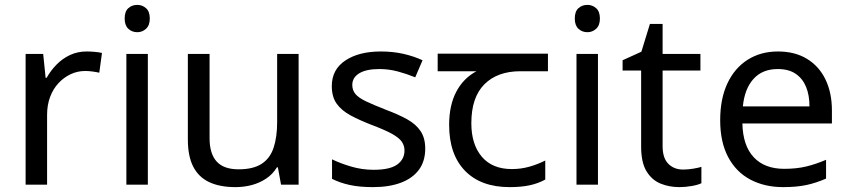

<svg xmlns="http://www.w3.org/2000/svg" viewBox="-20 -757 3481 787"><path d="M335 -546Q350 -546 367.5 -544.5Q385 -543 398 -540L387 -459Q374 -462 358.5 -464Q343 -466 329 -466Q298 -466 270 -453Q242 -440 220 -416.5Q198 -393 185.5 -360Q173 -327 173 -286V0H85V-536H157L167 -438H171Q188 -468 212 -492.5Q236 -517 267 -531.5Q298 -546 335 -546Z M586 -536V0H498V-536ZM543 -737Q563 -737 578.5 -723.5Q594 -710 594 -681Q594 -653 578.5 -639Q563 -625 543 -625Q521 -625 506 -639Q491 -653 491 -681Q491 -710 506 -723.5Q521 -737 543 -737Z M1204 -536V0H1132L1119 -71H1115Q1098 -43 1071 -25Q1044 -7 1012 1.5Q980 10 945 10Q881 10 837.5 -10.5Q794 -31 772 -74Q750 -117 750 -185V-536H839V-191Q839 -127 868 -95Q897 -63 958 -63Q1018 -63 1052.5 -85.5Q1087 -108 1101.5 -151.5Q1116 -195 1116 -257V-536Z M1723 -148Q1723 -96 1697 -61Q1671 -26 1623 -8Q1575 10 1509 10Q1453 10 1412.5 1Q1372 -8 1341 -24V-104Q1373 -88 1418.5 -74.5Q1464 -61 1511 -61Q1578 -61 1608 -82.5Q1638 -104 1638 -140Q1638 -160 1627 -176Q1616 -192 1587.5 -208Q1559 -224 1506 -244Q1454 -264 1417 -284Q1380 -304 1360 -332Q1340 -360 1340 -404Q1340 -472 1395.5 -509Q1451 -546 1541 -546Q1590 -546 1632.5 -536.5Q1675 -527 1712 -510L1682 -440Q1648 -454 1611 -464Q1574 -474 1535 -474Q1481 -474 1452.5 -456.5Q1424 -439 1424 -409Q1424 -387 1437 -371.5Q1450 -356 1480.5 -341.5Q1511 -327 1562 -307Q1613 -288 1649 -268Q1685 -248 1704 -219.5Q1723 -191 1723 -148Z M2069 10Q1951 10 1886 -57Q1821 -124 1821 -245Q1821 -325 1850 -380.5Q1879 -436 1933 -465H1774V-537H2226V-465H2113Q2019 -465 1965.5 -411.5Q1912 -358 1912 -252Q1912 -165 1955 -114.5Q1998 -64 2078 -64Q2115 -64 2149 -73.5Q2183 -83 2215 -99V-21Q2186 -5 2151 2.5Q2116 10 2069 10Z M2431 -536V0H2343V-536ZM2388 -737Q2408 -737 2423.5 -723.5Q2439 -710 2439 -681Q2439 -653 2423.5 -639Q2408 -625 2388 -625Q2366 -625 2351 -639Q2336 -653 2336 -681Q2336 -710 2351 -723.5Q2366 -737 2388 -737Z M2780 -62Q2800 -62 2821 -65.5Q2842 -69 2855 -73V-6Q2841 1 2815 5.5Q2789 10 2765 10Q2723 10 2687.5 -4.5Q2652 -19 2630 -55Q2608 -91 2608 -156V-468H2532V-510L2609 -545L2644 -659H2696V-536H2851V-468H2696V-158Q2696 -109 2719.5 -85.5Q2743 -62 2780 -62Z M3169 -546Q3238 -546 3287.5 -516Q3337 -486 3363.5 -431.5Q3390 -377 3390 -304V-251H3023Q3025 -160 3069.5 -112.5Q3114 -65 3194 -65Q3245 -65 3284.5 -74.5Q3324 -84 3366 -102V-25Q3325 -7 3285 1.5Q3245 10 3190 10Q3114 10 3055.5 -21Q2997 -52 2964.5 -113.5Q2932 -175 2932 -264Q2932 -352 2961.5 -415Q2991 -478 3044.5 -512Q3098 -546 3169 -546ZM3168 -474Q3105 -474 3068.5 -433.5Q3032 -393 3025 -321H3298Q3298 -367 3284 -401Q3270 -435 3241.5 -454.5Q3213 -474 3168 -474Z"/></svg>

Font: umalayalam85
Style: Book
Weight: 400
Designer: Jelle Bosma - Monotype Design Team
Foundry: Monotype Imaging Inc.
Version: Version 2.003